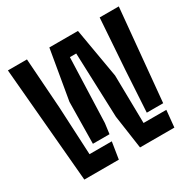

<svg xmlns="http://www.w3.org/2000/svg" viewBox="-172 -978 1164 1157"><g transform="rotate(-30 409.5 -400.0)"><path d="M94 0 24 -800H156.5L181 -450.5L197.5 -117H352.5L334 0ZM621.5 -161 638.5 -450.5 662.5 -800H795.5L735.5 -161ZM481.5 0 448 -233 431.5 -682.5H387.5L371.5 -233L362 -161H246.5L250.5 -450.5L309.5 -795H508.5L568 -450.5L573.5 -117H732L720.5 0Z"/></g></svg>

Font: Big Shoulders Stencil Text ExtraBold
Style: Regular
Weight: 800
Designer: Patric King
Foundry: XO Type Co
Version: Version 1.000